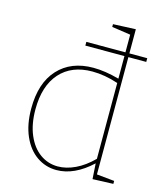

<svg xmlns="http://www.w3.org/2000/svg" viewBox="-114 -851 811 944"><g transform="rotate(15 291.5 -379.0)"><path d="M551 -622H460V-25L550 -16V-1L445 3L440 -76Q352 6 261 6Q206 6 161 -25Q116 -56 90 -115Q64 -174 64 -255Q64 -385 129.5 -456Q195 -527 308 -527Q368 -527 440 -507V-622H241V-641H440V-731L345 -745V-759L460 -764V-641H551ZM440 -99V-485Q371 -508 308 -508Q203 -508 144 -442Q85 -376 85 -256Q85 -181 108.5 -126Q132 -71 172.5 -42Q213 -13 263 -13Q306 -13 351.5 -34.5Q397 -56 440 -99Z"/></g></svg>

Font: Bitter Pro Thin
Style: Regular
Weight: 250
Designer: Sol Matas, and Bitter project Authors
Foundry: Sol Matas
Version: Version 1.010